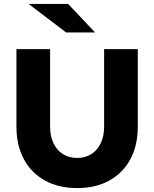

<svg xmlns="http://www.w3.org/2000/svg" viewBox="-20 -951 788 981"><path d="M374 10Q280 10 210 -28.5Q140 -67 102 -137.5Q64 -208 64 -304V-700H236V-304Q236 -256 252.9 -220Q269.8 -184 301 -164Q332.1 -144 374 -144Q416 -144 447.1 -164Q478.2 -184 495.1 -220Q512 -256 512 -304V-700H684V-304Q684 -208 646 -137.5Q608 -67 538.5 -28.5Q469 10 374 10ZM318 -785 126 -931H328L466 -785Z"/></svg>

Font: Red Hat Text VF
Style: Regular
Weight: 400
Designer: Pentagram, MCKL
Foundry: Pentagram, MCKL
Version: Version 1.023